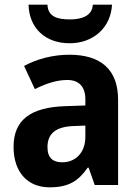

<svg xmlns="http://www.w3.org/2000/svg" viewBox="-20 -884 594 821"><path d="M459 -864H377C374 -813 324 -801 279 -801C228 -801 185 -811 183 -864H102C105 -762 175 -699 278 -699C379 -699 454 -766 459 -864ZM276 -650C207 -650 138 -632 83 -602L129 -503C178 -527 222 -542 268 -542C317 -542 345 -514 345 -459V-433L258 -430C112 -425 38 -372 38 -256C38 -149 97 -83 192 -83C273 -83 314 -109 355 -167H359L385 -93H485V-457C485 -587 411 -650 276 -650ZM294 -345 345 -347V-299C345 -230 302 -190 246 -190C207 -190 183 -208 183 -255C183 -308 213 -342 294 -345Z"/></svg>

Font: Noto Sans Kannada UI SemiCondensed
Style: Bold
Weight: 700
Width: 4
Designer: Jelle Bosma - Monotype Design Team
Foundry: Monotype Imaging Inc.
Version: Version 2.005